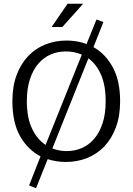

<svg xmlns="http://www.w3.org/2000/svg" viewBox="-20 -854 706 1023"><path d="M312 -710H255L340 -834H423ZM494 -750 531 -737 478 -603Q542 -567 581 -495.5Q620 -424 620 -315Q620 -236 597.5 -175.5Q575 -115 536 -74Q497 -33 444 -12Q391 9 331 9Q305 9 280.5 5Q256 1 234 -6L172 149L135 134L196 -21Q128 -56 87 -128.5Q46 -201 46 -315Q46 -394 68.5 -454Q91 -514 130 -555Q169 -596 221.5 -617Q274 -638 335 -638Q362 -638 389.5 -633.5Q417 -629 441 -619ZM123 -315Q123 -227 150.5 -169Q178 -111 223 -82L416 -563Q376 -580 331 -580Q288 -580 250.5 -564Q213 -548 184.5 -515Q156 -482 139.5 -432Q123 -382 123 -315ZM335 -49Q378 -49 415.5 -65Q453 -81 481.5 -114Q510 -147 526.5 -197Q543 -247 543 -315Q543 -400 518 -456.5Q493 -513 451 -543L259 -63Q296 -49 335 -49Z"/></svg>

Font: Mukta Mahee Light
Style: Regular
Weight: 300
Designer: Shuchita Grover, Noopur Datye, Girish Dalvi, Yashodeep Gholap
Foundry: Ek Type
Version: Version 2.538;PS 1.000;hotconv 16.6.51;makeotf.lib2.5.65220;